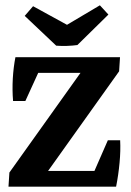

<svg xmlns="http://www.w3.org/2000/svg" viewBox="-20 -697 488 717"><path d="M11.7 0 15.1 -52.7 322.3 -483.4H428.2L424.8 -430.7L117.7 0ZM11.7 0 90.3 -58.6H415L413.1 0ZM28.8 -319.8Q25.4 -361.3 27.8 -403.8Q30.3 -446.3 37.6 -483.4L131.8 -444.8L74.7 -319.8ZM36.1 -424.8 37.6 -483.4H428.2L350.1 -424.8ZM428.7 -173.3Q430.7 -134.3 426.5 -89.4Q422.4 -44.4 413.6 0L320.3 -30.3L382.8 -173.3ZM189.9 -526.4 72.3 -637.7 103.5 -673.8 254.9 -590.8ZM189.9 -526.4 206.5 -590.3 353 -677.2 384.8 -642.6 269 -528.8Q252 -526.4 230.7 -525.6Q209.5 -524.9 189.9 -526.4Z"/></svg>

Font: Markazi Text
Style: Regular
Weight: 400
Designer: Borna Izadpanah (Arabic designer), Fiona Ross (Arabic design director) and Florian Runge (Latin designer)
Foundry: Borna Izadpanah and Florian Runge
Version: Version 1.000